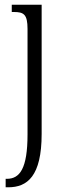

<svg xmlns="http://www.w3.org/2000/svg" viewBox="-20 -556 277 816"><path d="M4 240H15C96 240 157 193 157 13V-536H30V-505H39C81 -505 97 -495 97 -433V15C97 161 64 204 9 204H4Z"/></svg>

Font: Noto Serif Bengali ExtraCondensed Light
Style: Regular
Weight: 300
Width: 2
Designer: Juan Bruce, Universal Thirst, Indian Type Foundry and the Monotype Design Team.
Foundry: Monotype Imaging Inc.
Version: Version 2.003